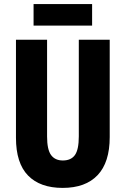

<svg xmlns="http://www.w3.org/2000/svg" viewBox="-20 -908 614 938"><path d="M516 -238Q516 -115 457 -52.5Q398 10 286 10Q176 10 117 -50.5Q58 -111 58 -235V-714H210V-241Q210 -177 229.5 -150.5Q249 -124 287 -124Q327 -124 346 -150.5Q365 -177 365 -242V-714H516ZM430 -888V-783H144V-888Z"/></svg>

Font: Noto Sans Ethiopic ExtraCondensed ExtraBold
Style: Regular
Weight: 800
Width: 2
Designer: Monotype Design Team
Foundry: Monotype Imaging Inc.
Version: Version 2.102; ttfautohint (v1.8.4.7-5d5b)